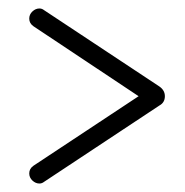

<svg xmlns="http://www.w3.org/2000/svg" viewBox="-20 -504 436 453"><path d="M369 -277Q369 -262 356 -255L84 -75Q79 -71 73 -71Q64 -71 56.5 -78Q49 -85 49 -95Q49 -106 59 -113L307 -277L59 -442Q49 -449 49 -460Q49 -470 56.5 -477Q64 -484 73 -484Q79 -484 84 -480L356 -300Q369 -291 369 -277Z"/></svg>

Font: Dosis
Style: Light
Weight: 300
Designer: Edgar Tolentino, Pablo Impallari, Igino Marini
Foundry: Edgar Tolentino, Pablo Impallari, Igino Marini
Version: Version 1.007